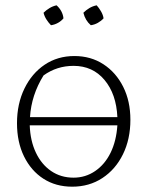

<svg xmlns="http://www.w3.org/2000/svg" viewBox="-20 -697 555 723"><path d="M252 6Q190 6 143.5 -24Q97 -54 70.5 -108Q44 -162 44 -233Q44 -306 72 -363.5Q100 -421 148.5 -453.5Q197 -486 260 -486Q322 -486 369.5 -455Q417 -424 444 -370Q471 -316 471 -246Q471 -173 443 -116Q415 -59 365.5 -26.5Q316 6 252 6ZM144 -413Q98 -339 93 -256H422Q418 -343 373.5 -396Q329 -449 257 -449Q194 -449 144 -413ZM257 -28Q302 -28 338.5 -53Q375 -78 396.5 -122Q418 -166 422 -225H92Q94 -167 115 -122.5Q136 -78 172.5 -53Q209 -28 257 -28ZM193 -677Q216 -656 219 -628Q211 -618 198.5 -611Q186 -604 172 -602Q163 -611 155 -623.5Q147 -636 144 -649Q154 -659 166.5 -666.5Q179 -674 193 -677ZM344 -677Q353 -667 360.5 -654Q368 -641 370 -628Q361 -618 348.5 -611Q336 -604 322 -602Q301 -620 294 -649Q304 -659 316.5 -666.5Q329 -674 344 -677Z"/></svg>

Font: Piazzolla ExtraLight
Style: Regular
Weight: 200
Designer: Juan Pablo del Peral
Foundry: Huerta Tipografica
Version: Version 1.330